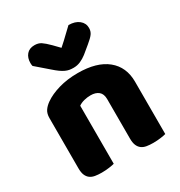

<svg xmlns="http://www.w3.org/2000/svg" viewBox="-175 -863 934 994"><g transform="rotate(-30 291.5 -366.0)"><path d="M360 -308Q360 -339 342.5 -353.5Q325 -368 295 -368Q275 -368 255.5 -363Q236 -358 222 -348V-1Q212 2 190.5 5Q169 8 146 8Q124 8 106.5 5Q89 2 77 -7Q65 -16 58.5 -31.5Q52 -47 52 -72V-372Q52 -399 63.5 -416Q75 -433 95 -447Q129 -471 180.5 -486Q232 -501 295 -501Q408 -501 469 -451.5Q530 -402 530 -314V-1Q520 2 498.5 5Q477 8 454 8Q432 8 414.5 5Q397 2 385 -7Q373 -16 366.5 -31.5Q360 -47 360 -72ZM288 -656Q321 -685 340 -704Q359 -723 378 -740Q417 -740 440 -721.5Q463 -703 463 -674Q463 -654 452 -639Q441 -624 415 -603L370 -566Q352 -552 332.5 -543.5Q313 -535 291 -535Q277 -535 266 -537Q255 -539 243 -544.5Q231 -550 217 -560Q203 -570 185 -586L111 -650Q110 -655 109.5 -659Q109 -663 109 -668Q109 -699 125.5 -718.5Q142 -738 173 -738Q196 -738 212 -727.5Q228 -717 254 -691Z"/></g></svg>

Font: Baloo Tammudu
Style: Regular
Weight: 400
Designer: Omkar Shende and Ek Type
Foundry: Ek Type
Version: Version 1.007;PS 1.000;hotconv 1.0.88;makeotf.lib2.5.647800